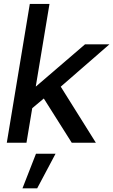

<svg xmlns="http://www.w3.org/2000/svg" viewBox="-20 -748 593 1006"><path d="M15.6 0 136.2 -727.5H239.3L167.5 -295.4H168.9L425.3 -515.6H553.2L298.3 -293.9L482.4 0H356L209.5 -231.9L148.9 -181.2L118.7 0ZM97.7 238.8 168.5 57.6H271L174.8 238.8Z"/></svg>

Font: Inter Display Medium
Style: Italic
Weight: 500
Italic angle: -9.39999°
Designer: Rasmus Andersson
Foundry: rsms
Version: Version 4.000;git-a52131595